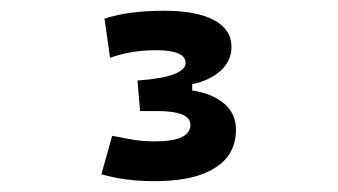

<svg xmlns="http://www.w3.org/2000/svg" viewBox="-20 -723 626 356"><path d="M274.4 -387.2Q242.7 -386.7 215.8 -390.1Q189 -393.6 168 -399.9L188 -471.2Q203.1 -468.3 222.9 -464.6Q242.7 -460.9 267.6 -460.9Q333 -460.9 333 -491.7Q333 -517.1 271 -517.1H239.7L234.9 -573.7Q282.2 -577.1 303.2 -585.7Q324.2 -594.2 324.2 -606Q324.2 -629.9 269.5 -629.9Q222.2 -629.9 184.1 -615.7L173.8 -688.5Q198.2 -696.3 225.8 -699.7Q253.4 -703.1 284.2 -703.1Q344.2 -703.1 376.7 -685.8Q409.2 -668.5 409.2 -635.7Q409.2 -610.4 389.2 -592Q369.1 -573.7 336.4 -566.9V-555.2Q373 -549.8 395.3 -531.2Q417.5 -512.7 417.5 -482.4Q417.5 -437 380.1 -412.6Q342.8 -388.2 274.4 -387.2Z"/></svg>

Font: CaskaydiaMono NF
Style: Regular
Weight: 400
Designer: Aaron Bell
Foundry: Saja Typeworks
Version: Version 2111.001; ttfautohint (v1.8.4);Nerd Fonts 3.1.1